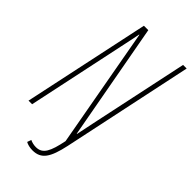

<svg xmlns="http://www.w3.org/2000/svg" viewBox="-272 -780 1019 1019"><g transform="rotate(45 237.5 -271.0)"><path d="M203 172C269 172 296 129 319 23L475 -714H448L335 -182C327 -141 317 -98 309 -57H307L187 -714H154L2 0H29L145 -547C157 -603 164 -636 169 -663H171L293 13C274 106 255 147 204 147C188 147 172 143 160 137L152 160C164 167 183 172 203 172Z"/></g></svg>

Font: Noto Sans ExtraCondensed Thin
Style: Italic
Weight: 100
Width: 2
Italic angle: -12°
Designer: Monotype Design Team
Foundry: Monotype Imaging Inc.
Version: Version 2.013